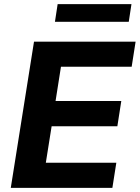

<svg xmlns="http://www.w3.org/2000/svg" viewBox="-20 -906 674 926"><path d="M32 0ZM32 0 144 -705H634L615 -584H274L248 -419H565L546 -297H229L201 -121H541L522 0ZM245 -801 258 -886H614L601 -801Z"/></svg>

Font: Winston
Style: Bold Italic
Weight: 700
Italic angle: -9°
Designer: Original fonts by Vernon Adams / Changes by Cristiano Sobral
Foundry: Original fonts by Vernon Adams / Changes by Cristiano Sobral
Version: Version 2.503;July 17, 2020;FontCreator 13.0.0.2655 64-bit